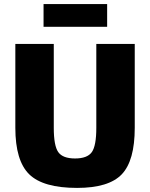

<svg xmlns="http://www.w3.org/2000/svg" viewBox="-20 -905 734 939"><path d="M504 -774H193V-885H504ZM639 -690V-280Q639 -119 575.5 -52.5Q512 14 357 14Q191 14 123 -52.5Q55 -119 55 -280V-690H243V-280Q243 -192 265 -161Q287 -130 347 -130Q407 -130 429 -161Q451 -192 451 -280V-690Z"/></svg>

Font: Exo 2.0 Extra Bold
Style: Regular
Weight: 800
Designer: Natanael Gama
Version: Version 1.001;PS 001.001;hotconv 1.0.70;makeotf.lib2.5.58329